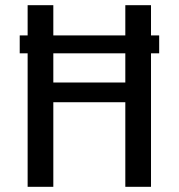

<svg xmlns="http://www.w3.org/2000/svg" viewBox="-20 -720 690 740"><path d="M86.5 0V-514.5H56V-583.5H86.5V-700H185.5V-583.5H463V-700H562V-583.5H593.5V-514.5H562V0H463V-326H185.5V0ZM185.5 -402H463V-514.5H185.5Z"/></svg>

Font: Trispace
Style: Regular
Weight: 400
Designer: Tyler Finck
Foundry: Etcetera Type Company
Version: Version 1.210; ttfautohint (v1.8.3)